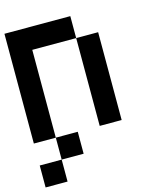

<svg xmlns="http://www.w3.org/2000/svg" viewBox="-127 -715 879 1056"><g transform="rotate(-15 312.5 -187.5)"><path d="M0 250V125H125V250ZM0 0V-625H375V-500H125V0ZM125 0H250V125H125ZM375 0V-500H500V0Z"/></g></svg>

Font: Galmuri7 Regular
Style: Regular
Weight: 400
Designer: Lee Minseo (quiple)
Version: Version 2.399;hotconv 1.1.1;makeotfexe 2.6.0 DEVELOPMENT